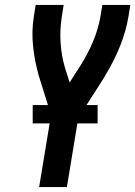

<svg xmlns="http://www.w3.org/2000/svg" viewBox="-20 -755 546 775"><path d="M138 0 186 -291 136 -451Q120 -508 113.5 -568.5Q107 -629 117 -691L124 -735H237L230 -691Q221 -636 224.5 -582.5Q228 -529 243 -479L261 -422L305 -491Q335 -538 356 -588.5Q377 -639 386 -691L393 -735H506L499 -691Q489 -629 464.5 -568.5Q440 -508 405 -451Q404 -448 402 -445Q400 -442 399 -440L296 -279L250 0ZM112 -257V-331H374V-257Z"/></svg>

Font: Iosevka Term Curly Oblique
Style: Bold
Weight: 700
Italic angle: -9°
Designer: Belleve Invis
Foundry: Belleve Invis
Version: Version 32.3.0